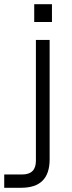

<svg xmlns="http://www.w3.org/2000/svg" viewBox="-83 -689 339 909"><path d="M-63 200H17C108 200 152 155 152 65V-500H87V72C87 115 66 137 22 137H-63ZM79 -585H163V-669H79Z"/></svg>

Font: Uncut Sans Book
Style: Regular
Weight: 350
Designer: Kasper Nordkvist
Foundry: UNCUT.wtf
Version: Version 1.304;Glyphs 3.2 (3246)